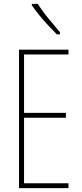

<svg xmlns="http://www.w3.org/2000/svg" viewBox="-20 -970 421 990"><path d="M333 0H78V-714H333V-689H104V-388H320V-363H104V-25H333ZM175 -950Q201 -909 230.5 -874Q260 -839 289 -804V-793H273Q254 -812 230 -837.5Q206 -863 183.5 -890.5Q161 -918 144 -943V-950Z"/></svg>

Font: Noto Sans ExtraCondensed Thin
Style: Regular
Weight: 100
Width: 2
Designer: Monotype Design Team
Foundry: Monotype Imaging Inc.
Version: Version 2.013; ttfautohint (v1.8.4.7-5d5b)